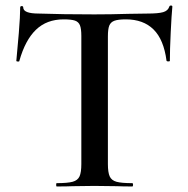

<svg xmlns="http://www.w3.org/2000/svg" viewBox="-20 -674 680 694"><path d="M50 -454Q50 -451 44.5 -451.5Q39 -452 39 -454Q43 -493 48 -554.5Q53 -616 53 -647Q53 -652 58.5 -652Q64 -652 64 -647Q64 -625 120 -625Q206 -622 321 -622Q380 -622 446 -624L514 -625Q552 -625 569.5 -630Q587 -635 592 -650Q593 -654 598 -654Q603 -654 603 -650Q600 -619 597 -556Q594 -493 594 -454Q594 -452 588.5 -452Q583 -452 582 -454Q572 -531 535 -567.5Q498 -604 435 -604Q407 -604 393.5 -599Q380 -594 375 -581.5Q370 -569 370 -542V-81Q370 -51 376.5 -36.5Q383 -22 401 -17Q419 -12 458 -12Q461 -12 461 -6Q461 0 458 0Q423 0 403 -1L321 -2L243 -1Q222 0 185 0Q183 0 183 -6Q183 -12 185 -12Q224 -12 242.5 -17Q261 -22 267.5 -36.5Q274 -51 274 -81V-544Q274 -570 269 -582.5Q264 -595 251 -599.5Q238 -604 210 -604Q149 -604 110 -566.5Q71 -529 50 -454Z"/></svg>

Font: Cormorant Infant SemiBold
Style: Regular
Weight: 600
Designer: Christian Thalmann (Catharsis Fonts)
Foundry: Catharsis Fonts
Version: Version 4.000